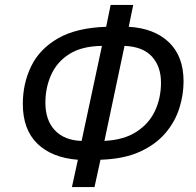

<svg xmlns="http://www.w3.org/2000/svg" viewBox="-20 -744 791 774"><path d="M270 10 294 -100Q189 -108 130.5 -165Q72 -222 72 -325Q72 -408 106 -477.5Q140 -547 214 -589.5Q288 -632 408 -636L426 -724H517L499 -636Q602 -630 661 -573.5Q720 -517 720 -416Q720 -361 702.5 -306.5Q685 -252 646 -206.5Q607 -161 543 -132Q479 -103 385 -100L361 10ZM309 -176 391 -559Q310 -558 260 -526.5Q210 -495 186.5 -443Q163 -391 163 -330Q163 -259 201.5 -218.5Q240 -178 309 -176ZM401 -176Q480 -180 530.5 -213Q581 -246 605 -297.5Q629 -349 629 -411Q629 -476 592.5 -516Q556 -556 482 -559Z"/></svg>

Font: BC Sans
Style: Italic
Weight: 400
Italic angle: -12°
Designer: Monotype Design Team
Designer: Province of B.C.
Foundry: Monotype Imaging Inc.
Version: Version 2.000;GOOG;noto-source:20170915:90ef993387c0